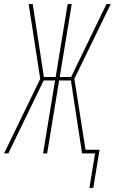

<svg xmlns="http://www.w3.org/2000/svg" viewBox="-28 -755 565 945"><path d="M412 170 440 0H376L321 -359H263L204 0H184L243 -359H187L13 0H-8L170 -367L113 -735H133L188 -376H246L305 -735H325L266 -376H322L496 -735H517L338 -367L393 -18H462L431 170Z"/></svg>

Font: Iosevka Thin
Style: Italic
Weight: 100
Italic angle: -9°
Monospace: yes
Designer: Belleve Invis
Foundry: Belleve Invis
Version: Version 32.5.0; ttfautohint (v1.8.4)